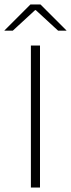

<svg xmlns="http://www.w3.org/2000/svg" viewBox="-51 -844 319 864"><path d="M129 -639V0H88V-639ZM-31 -707 86 -824H131L248 -707V-706H210.5L110 -798.5H107L6.5 -706H-31Z"/></svg>

Font: Anek Kannada ExtraLight
Style: Regular
Weight: 250
Version: Version 1.003